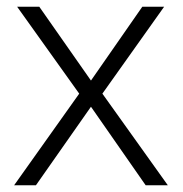

<svg xmlns="http://www.w3.org/2000/svg" viewBox="-20 -552 544 572"><path d="M216 -273 31 -532H97L251 -312L404 -532H469L285 -273L480 0H414L251 -234L87 0H22Z"/></svg>

Font: Noto Sans Tamil Light
Style: Regular
Weight: 300
Designer: Jelle Bosma - Monotype Design Team
Foundry: Monotype Imaging Inc.
Version: Version 2.004; ttfautohint (v1.8.4.7-5d5b)